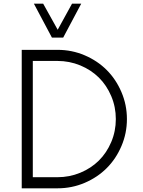

<svg xmlns="http://www.w3.org/2000/svg" viewBox="-20 -1020 776 1040"><path d="M261.2 -816.4 163.6 -1000H213.9L292.5 -858.9L370.1 -1000H419.9L322.3 -816.4ZM97.7 0V-750H292.5Q369.1 -750 438.5 -720.5Q507.8 -690.9 558.1 -640.6Q608.4 -590.3 637.9 -521Q667.5 -451.7 667.5 -375Q667.5 -298.3 637.9 -229Q608.4 -159.7 558.1 -109.4Q507.8 -59.1 438.5 -29.5Q369.1 0 292.5 0ZM157.7 -60.1H291Q356 -60.1 414.6 -84.2Q473.1 -108.4 515.4 -150.1Q557.6 -191.9 582.5 -250.5Q607.4 -309.1 607.4 -375Q607.4 -440.9 582.5 -499.5Q557.6 -558.1 515.4 -599.9Q473.1 -641.6 414.6 -665.8Q356 -689.9 291 -689.9H157.7Z"/></svg>

Font: Now Alt Light
Style: Regular
Weight: 300
Designer: Alfredo Marco Pradil
Foundry: Alfredo Marco Pradil
Version: Version 1.002;PS 001.002;hotconv 1.0.88;makeotf.lib2.5.64775